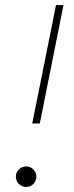

<svg xmlns="http://www.w3.org/2000/svg" viewBox="-20 -740 297 768"><path d="M108.9 -246.1 204.1 -719.7H233.9L139.2 -246.1ZM84.5 7.8Q67.4 7.8 55.4 -4.2Q43.5 -16.1 43.5 -33.2Q43.5 -50.3 55.4 -62.3Q67.4 -74.2 84.5 -74.2Q101.6 -74.2 113.5 -62.3Q125.5 -50.3 125.5 -33.2Q125.5 -16.1 113.5 -4.2Q101.6 7.8 84.5 7.8Z"/></svg>

Font: Reddit Sans ExtraLight
Style: Italic
Weight: 250
Italic angle: -11.25°
Designer: Stephen Hutchings
Version: Version 1.013